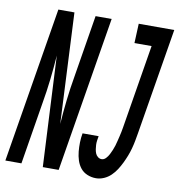

<svg xmlns="http://www.w3.org/2000/svg" viewBox="-124 -811 834 894"><g transform="rotate(10 293.5 -363.5)"><path d="M-41 0 80 -735H156L181 -212Q185 -269 191.5 -326.5Q198 -384 208 -441L256 -735H332L211 0H136L110 -523Q106 -466 99.5 -408.5Q93 -351 83 -294L35 0ZM388 8Q367 8 347.5 0Q328 -8 315.5 -23.5Q303 -39 296.5 -59Q290 -79 288 -100.5Q286 -122 286.5 -143.5Q287 -165 291 -187H367Q365 -176 363.5 -165.5Q362 -155 362.5 -145Q363 -135 364.5 -125Q366 -115 369.5 -106Q373 -97 381 -90.5Q389 -84 399 -84Q410 -84 419 -93.5Q428 -103 433.5 -114Q439 -125 443.5 -135.5Q448 -146 451.5 -157.5Q455 -169 457.5 -180Q460 -191 463 -202.5Q466 -214 468 -225Q470 -236 472 -247L537 -643H456L460 -735H628L545 -232Q542 -214 538.5 -195.5Q535 -177 530 -158.5Q525 -140 518 -122Q511 -104 502.5 -86.5Q494 -69 483.5 -52.5Q473 -36 458.5 -22Q444 -8 425.5 0Q407 8 388 8Z"/></g></svg>

Font: Iosevka Semibold Extended
Style: Italic
Weight: 600
Width: 7
Italic angle: -9°
Monospace: yes
Designer: Belleve Invis
Foundry: Belleve Invis
Version: Version 32.5.0; ttfautohint (v1.8.4)